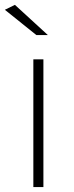

<svg xmlns="http://www.w3.org/2000/svg" viewBox="-32 -763 302 783"><path d="M163.1 -620.1H116.2L-12.2 -723.1L28.8 -743.2ZM145 0H104V-521H145Z"/></svg>

Font: Montserrat Ultra Light
Style: Regular
Weight: 200
Designer: Julieta Ulanovsky
Foundry: Julieta Ulanovsky
Version: Version 3.001;PS 003.001;hotconv 1.0.70;makeotf.lib2.5.58329